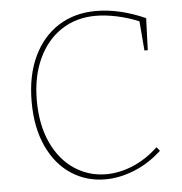

<svg xmlns="http://www.w3.org/2000/svg" viewBox="-51 -747 761 802"><g transform="rotate(-5 329.5 -346.0)"><path d="M596 -93Q543 -44 481 -19Q419 6 359 6Q280 6 216.5 -35.5Q153 -77 116.5 -156Q80 -235 80 -343Q80 -453 118 -533Q156 -613 223.5 -655.5Q291 -698 380 -698Q479 -698 587 -650L582 -516H568L558 -639Q513 -658 465.5 -668Q418 -678 377 -678Q296 -678 234 -637.5Q172 -597 137 -522Q102 -447 102 -347Q102 -245 136.5 -170Q171 -95 231 -55Q291 -15 365 -15Q420 -15 476.5 -38.5Q533 -62 583 -109Z"/></g></svg>

Font: Bitter Pro Thin
Style: Regular
Weight: 250
Designer: Sol Matas, and Bitter project Authors
Foundry: Sol Matas
Version: Version 1.010